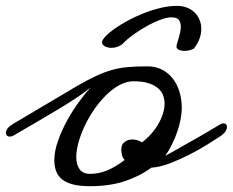

<svg xmlns="http://www.w3.org/2000/svg" viewBox="-44 -623 793 654"><path d="M458.5 -397Q486.3 -397 508.1 -385.7Q529.8 -374.5 544.7 -355.2Q559.6 -335.9 567.4 -310.1Q575.2 -284.2 575.2 -254.9Q575.2 -237.8 571.3 -217.3Q567.4 -196.8 560.1 -175Q552.7 -153.3 542.2 -131.8Q531.7 -110.4 519 -92.3Q528.3 -97.2 541.5 -104.5Q554.7 -111.8 569.6 -120.4Q584.5 -128.9 600.8 -138.2Q617.2 -147.5 632.8 -156.2L708.5 -200.7Q711.9 -202.6 717.8 -202.6Q729 -202.6 729 -190.9Q729 -174.8 708.5 -160.2Q690.9 -148.4 662.6 -130.9Q634.3 -113.3 601.3 -96.4Q568.4 -79.6 534.4 -66.7Q500.5 -53.7 471.2 -51.8Q433.1 -23.4 381.8 -6.1Q330.6 11.2 262.2 11.2Q228.5 11.2 205.3 5.4Q182.1 -0.5 168 -11.7Q153.8 -22.9 147.5 -39.3Q141.1 -55.7 141.1 -77.1Q141.1 -108.4 153.8 -144Q166.5 -179.7 185.3 -213.6Q204.1 -247.6 225.6 -276.9Q247.1 -306.2 264.6 -325.2Q249 -311.5 220.5 -292.5Q191.9 -273.4 156 -251.7Q120.1 -230 79.8 -206.5Q39.6 -183.1 0 -160.2Q-5.9 -157.7 -10.7 -157.7Q-17.1 -157.7 -20.5 -161.4Q-23.9 -165 -23.9 -170.9Q-23.9 -177.7 -18.3 -185.3Q-12.7 -192.9 0 -200.7Q74.2 -244.1 126.5 -275.6Q178.7 -307.1 216.8 -329.1Q254.9 -351.1 283.2 -364.3Q311.5 -377.4 337.6 -384.8Q363.8 -392.1 392.1 -394.5Q420.4 -397 458.5 -397ZM263.2 -30.8Q293.9 -30.8 323.2 -43.5Q352.5 -56.2 380.4 -78.1Q374 -85.4 371.6 -94.7Q369.1 -104 369.1 -113.8Q369.1 -130.9 380.4 -139.4Q391.6 -147.9 407.2 -147.9Q423.8 -147.9 439.5 -138.2Q455.1 -149.4 469.2 -165Q483.4 -180.7 493.9 -198.2Q504.4 -215.8 510.5 -234.4Q516.6 -252.9 516.6 -270.5Q516.6 -285.6 511 -299.6Q505.4 -313.5 492.9 -323.7Q480.5 -334 460.2 -340.1Q439.9 -346.2 411.1 -346.2Q387.2 -346.2 363.5 -333.5Q339.8 -320.8 318.1 -299.6Q296.4 -278.3 277.6 -251.2Q258.8 -224.1 245.1 -195.3Q231.4 -166.5 223.6 -138.7Q215.8 -110.8 215.8 -87.9Q215.8 -62.5 227.1 -46.6Q238.3 -30.8 263.2 -30.8ZM615.7 -457Q600.1 -449.7 585 -449.7Q572.3 -449.7 564.7 -453.6Q557.1 -457.5 557.1 -463.9Q557.1 -467.8 559.3 -475.6Q561.5 -483.4 564.5 -492.9Q567.4 -502.4 569.6 -512.7Q571.8 -522.9 571.8 -532.7Q571.8 -545.9 565.4 -554.9Q559.1 -564 540.5 -564Q527.8 -564 512.2 -559.1Q496.6 -554.2 480 -546.4Q463.4 -538.6 447 -528.8Q430.7 -519 416.5 -509.3Q402.3 -499.5 391.8 -490.7Q381.3 -481.9 376.5 -476.1Q367.7 -467.8 356.9 -463.9Q346.2 -460 335.9 -460Q323.2 -460 313.5 -465.1Q303.7 -470.2 303.7 -479.5Q303.7 -486.8 315.2 -499Q326.7 -511.2 345.9 -524.9Q365.2 -538.6 390.9 -552.5Q416.5 -566.4 444.8 -577.6Q473.1 -588.9 502.4 -595.9Q531.7 -603 558.6 -603Q578.1 -603 593.8 -596.7Q609.4 -590.3 619.9 -579.6Q630.4 -568.8 636 -554.7Q641.6 -540.5 641.6 -524.4Q641.6 -507.8 635.3 -490.5Q628.9 -473.1 615.7 -457Z"/></svg>

Font: Meddon
Style: Regular
Weight: 400
Designer: Vernon Adams
Foundry: Vernon Adams
Version: Version 1.000